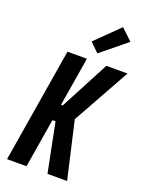

<svg xmlns="http://www.w3.org/2000/svg" viewBox="-179 -1075 883 1160"><g transform="rotate(20 262.5 -494.5)"><path d="M18 0 139 -735H264L212 -420H223L389 -735H525L320 -367L404 0H278L215 -315H195L143 0ZM312 -787 255 -843 404 -989 476 -921Z"/></g></svg>

Font: Iosevka Term Curly XBd Obl
Style: Regular
Weight: 800
Italic angle: -9°
Designer: Belleve Invis
Foundry: Belleve Invis
Version: Version 32.3.0